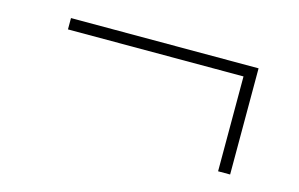

<svg xmlns="http://www.w3.org/2000/svg" viewBox="-51 -508 816 524"><g transform="rotate(15 357.0 -246.0)"><path d="M591 -96V-364H95V-396H625V-96Z"/></g></svg>

Font: Encode Sans Expanded Expanded Thin
Style: Regular
Weight: 100
Width: 7
Designer: Multiple Designers
Foundry: Impallari Type
Version: Version 3.000; ttfautohint (v1.8.3) -l 8 -r 50 -G 200 -x 14 